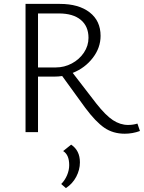

<svg xmlns="http://www.w3.org/2000/svg" viewBox="-20 -678 738 985"><path d="M698 -6Q660 8 620 8Q560 8 515.5 -22.5Q471 -53 418 -124L299 -288Q280 -285 259 -285H175V0H111V-658H287Q384 -658 440 -614.5Q496 -571 496 -494Q496 -433 456 -381Q416 -329 353 -304L474 -147Q522 -86 559.5 -61.5Q597 -37 637 -37Q663 -37 685 -44ZM266 -332Q310 -332 348.5 -352.5Q387 -373 410.5 -408Q434 -443 434 -484Q434 -543 394.5 -576Q355 -609 282 -609H175V-332ZM294 266Q313 247 324 221Q335 195 335 169Q335 116 304 97L345 64Q390 94 390 155Q390 193 371 229Q352 265 318 287Z"/></svg>

Font: Ysabeau Semilight
Style: Regular
Weight: 300
Designer: Christian Thalmann (Catharsis Fonts)
Version: Version 0.003